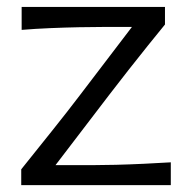

<svg xmlns="http://www.w3.org/2000/svg" viewBox="-20 -537 553 557"><path d="M41.6 0H475.5V-66.1Q439.6 -63.8 397.7 -61.9Q355.9 -59.9 316.4 -58.9Q276.9 -57.9 247.6 -57.9H141L297.5 -262.7Q323.6 -296.5 352.7 -333.8Q381.9 -371.1 409.8 -405.7Q437.6 -440.4 458.6 -465.9V-516.8H42.8V-450.3Q82.1 -453.6 125.5 -455.4Q169 -457.2 209 -458Q249.1 -458.8 277.8 -458.8H362.7L212.5 -261.8Q175.3 -212.8 131.5 -158.1Q87.7 -103.3 41.6 -45.8Z"/></svg>

Font: Pinar-VF
Style: Regular
Weight: 300
Designer: Amin Abedi
Version: Version 3.0